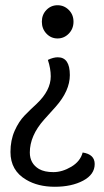

<svg xmlns="http://www.w3.org/2000/svg" viewBox="-20 -495 397 734"><path d="M163 -266Q184 -276 201 -276Q247 -276 247 -208Q247 -148 193 -87Q171 -62 148 -37Q94 24 94 88Q94 130 129 151Q150 163 184 163Q218 163 252.5 142.5Q287 122 296 88Q342 95 342 132Q342 172 298 195.5Q254 219 189.5 219Q125 219 80 192Q20 157 20 86Q20 41 36 5Q52 -31 74.5 -54Q97 -77 120 -98Q174 -149 174 -203Q174 -233 163 -266ZM157.5 -457Q175 -475 200 -475Q225 -475 243 -457Q261 -439 261 -412Q261 -385 243 -366.5Q225 -348 200 -348Q175 -348 157.5 -366.5Q140 -385 140 -412Q140 -439 157.5 -457Z"/></svg>

Font: Overlock Mod
Style: Regular
Weight: 400
Designer: Dario Muhafara
Foundry: Dario Manuel Muhafara
Version: Version 1.001